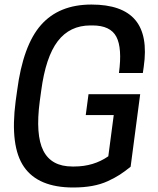

<svg xmlns="http://www.w3.org/2000/svg" viewBox="-20 -812 695 844"><path d="M301.8 12.2Q148.4 12.2 85.7 -78.1Q22.9 -168.5 48.8 -367.2L55.2 -413.1Q81.1 -612.8 160.4 -702.4Q239.7 -792 381.8 -792Q517.6 -792 574.7 -724.1Q631.8 -656.2 611.8 -518.1L607.9 -491.2H502.9Q517.6 -600.6 491.5 -650.4Q465.3 -700.2 386.2 -700.2H377.9Q286.6 -700.2 233.6 -630.6Q180.7 -561 161.1 -413.1L154.8 -367.2Q135.3 -219.2 170.4 -149.7Q205.6 -80.1 297.9 -80.1H306.2Q391.6 -80.1 456.1 -125L480 -306.2H356.9L369.1 -397.9H596.2L554.2 -79.1Q528.3 -58.1 506.3 -43.9Q484.4 -29.8 453.6 -15.6Q422.9 -1.5 385 5.4Q347.2 12.2 301.8 12.2Z"/></svg>

Font: Cooper Hewitt
Style: Medium Italic
Weight: 708
Designer: Village Type and Design LLC
Foundry: Cooper Hewitt Smithsonian Design Museum
Version: 1.000